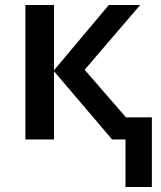

<svg xmlns="http://www.w3.org/2000/svg" viewBox="-20 -560 645 771"><path d="M196.8 -277.8 417 -540H543L319.8 -279.8L485.8 -88.9H589.8V190.9H483.9V0H430.2L196.8 -273.9V0H82V-540H196.8Z"/></svg>

Font: Open Sans
Style: SemiBold
Weight: 600
Foundry: Ascender Corporation
Version: Version 1.10